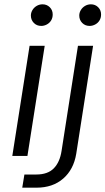

<svg xmlns="http://www.w3.org/2000/svg" viewBox="-20 -722 488 889"><path d="M37 0 117 -510H187L107 0ZM171 -602Q150 -602 136.5 -616Q123 -630 123 -650Q123 -663 130 -675Q137 -687 149.5 -694.5Q162 -702 177 -702Q197 -702 210.5 -688.5Q224 -675 224 -655Q224 -639 216.5 -627Q209 -615 196.5 -608.5Q184 -602 171 -602ZM83 147 93 86H148Q201 86 229 57.5Q257 29 265 -23L341 -510H411L333 -10Q321 63 272.5 105Q224 147 149 147ZM395 -602Q374 -602 360.5 -616Q347 -630 347 -650Q347 -663 354 -675Q361 -687 373.5 -694.5Q386 -702 401 -702Q421 -702 434.5 -688.5Q448 -675 448 -655Q448 -639 440.5 -627Q433 -615 420.5 -608.5Q408 -602 395 -602Z"/></svg>

Font: MuseoModerno Light
Style: Italic
Weight: 300
Italic angle: -9°
Designer: Pablo Cosgaya, Héctor Gatti, Marcela Romero, and the Authors of The MuseoModerno Project.
Foundry: Omnibus-Type Team
Version: Version 1.003